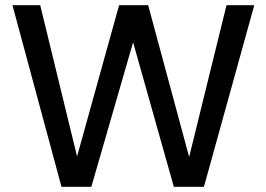

<svg xmlns="http://www.w3.org/2000/svg" viewBox="-20 -720 1026 740"><path d="M217 0 28 -700H135L277 -117L439 -700H551L709 -115L853 -700H960L766 0H650L493 -557L332 0Z"/></svg>

Font: DM Sans 10pt Medium
Style: Regular
Weight: 500
Version: Version 4.004;gftools[0.9.30]